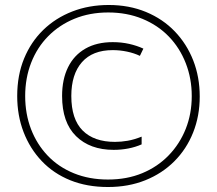

<svg xmlns="http://www.w3.org/2000/svg" viewBox="-20 -742 870 770"><path d="M436 -141Q341 -141 285 -196Q229 -251 229 -357Q229 -424 253 -472.5Q277 -521 322.5 -547Q368 -573 432 -573Q467 -573 498 -566Q529 -559 555 -547L541 -518Q518 -529 489.5 -535Q461 -541 432 -541Q351 -541 308.5 -492.5Q266 -444 266 -357Q266 -264 311.5 -218.5Q357 -173 441 -173Q466 -173 492 -177.5Q518 -182 548 -194V-163Q523 -152 494.5 -146.5Q466 -141 436 -141ZM413 8Q329 8 262 -19Q195 -46 147.5 -96Q100 -146 74.5 -212.5Q49 -279 49 -357Q49 -440 76.5 -507Q104 -574 153.5 -622Q203 -670 270 -696Q337 -722 416 -722Q498 -722 565.5 -694Q633 -666 681 -616Q729 -566 755 -499.5Q781 -433 781 -355Q781 -277 754.5 -210.5Q728 -144 679 -95Q630 -46 562.5 -19Q495 8 413 8ZM413 -22Q489 -22 550.5 -47.5Q612 -73 656.5 -119Q701 -165 725 -225.5Q749 -286 749 -357Q749 -427 725 -488.5Q701 -550 657 -595.5Q613 -641 551 -666.5Q489 -692 414 -692Q340 -692 279 -667Q218 -642 173.5 -597Q129 -552 105 -490.5Q81 -429 81 -357Q81 -285 104.5 -224Q128 -163 171.5 -117.5Q215 -72 276.5 -47Q338 -22 413 -22Z"/></svg>

Font: Noto Sans Khmer ExtraCondensed ExtraLight
Style: Regular
Weight: 250
Width: 2
Designer: Danh Hong and the Monotype Design Team
Foundry: Monotype Imaging Inc.
Version: Version 2.004